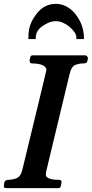

<svg xmlns="http://www.w3.org/2000/svg" viewBox="-23 -973 475 993"><path d="M217 -611C214 -596 173 -426 94 -101C85 -62 74 -51 40 -45C24 -41 8 -47 0 -32L-2 -19L-3 -9C-4 -3 1 0 12 0H279C286 0 290 -4 292 -13L295 -27V-29C296 -38 292 -43 283 -43C237 -43 214 -52 214 -71C214 -78 215 -83 216 -87L336 -586C342 -613 351 -632 368 -638L382 -642C388 -644 397 -645 409 -645C421 -645 428 -649 429 -658L432 -673C429 -682 424 -687 418 -687H149C140 -688 135 -684 133 -675L130 -661V-660C130 -650 134 -645 143 -645C191 -644 216 -633 217 -611ZM368 -899C339 -935 305 -953 266 -953C227 -953 194 -937 169 -905C144 -873 124 -840 124 -781V-771H162V-780C163 -803 174 -823 198 -839C247 -873 290 -872 337 -834C360 -814 372 -796 372 -780V-771H411V-781C410 -824 396 -863 368 -899Z"/></svg>

Font: fbb
Style: Bold Italic
Weight: 700
Italic angle: -12°
Designer: David J. Perry, Michael Sharpe
Version: Version 0.991